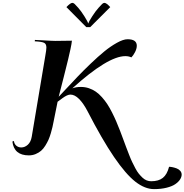

<svg xmlns="http://www.w3.org/2000/svg" viewBox="-20 -1086 1295 1348"><path d="M613.3 -895.5H585.9L446.3 -1036.1Q474.1 -1065.9 488.3 -1065.9Q495.6 -1065.9 503.9 -1058.3Q512.2 -1050.8 529.3 -1031.2Q548.8 -1009.3 572.5 -971.7Q596.2 -934.1 598.6 -922.4H600.6Q603 -933.6 627.4 -971.4Q651.9 -1009.3 671.9 -1031.2Q689 -1050.8 697.3 -1058.3Q705.6 -1065.9 712.9 -1065.9Q727.5 -1065.9 753.9 -1036.1ZM202.6 -125 298.3 -695.3Q305.7 -736.8 305.7 -752.4Q305.7 -777.3 289.8 -785.4Q273.9 -793.5 224.1 -795.9L225.1 -805.7Q246.6 -804.7 278.8 -803Q311 -801.3 333.7 -800Q356.4 -798.8 368.2 -798.8L484.9 -800.3Q483.4 -781.7 474.9 -741.7Q466.3 -701.7 458.3 -668.9Q450.2 -636.2 439 -591.1Q427.7 -545.9 426.8 -542.5L392.1 -406.7Q403.8 -418.9 446.5 -464.6Q489.3 -510.3 526.1 -549.1Q563 -587.9 616.2 -638.9Q669.4 -689.9 712.9 -725.3Q756.3 -760.7 801 -785.6Q845.7 -810.5 875.5 -810.5Q940.4 -810.5 940.4 -765.1Q940.4 -744.1 928 -720Q915.5 -695.8 902.3 -683.1Q883.3 -691.9 860.4 -691.9Q737.8 -691.9 487.8 -465.8Q514.2 -475.6 548.3 -475.6Q577.6 -475.6 604.2 -466.6Q630.9 -457.5 652.8 -442.4Q674.8 -427.2 695.8 -403.6Q716.8 -379.9 733.2 -355Q749.5 -330.1 766.4 -296.9Q783.2 -263.7 795.9 -234.1Q808.6 -204.6 823.2 -167Q832 -144.5 844.7 -109.6Q857.4 -74.7 866 -52.2Q874.5 -29.8 886.5 1Q898.4 31.7 908.2 52Q918 72.3 930.4 95.7Q942.9 119.1 954.8 133.8Q966.8 148.4 980.5 161.4Q994.1 174.3 1009.5 180.4Q1024.9 186.5 1041.5 186.5Q1093.8 186.5 1123.5 162.6Q1153.3 138.7 1167 85Q1177.7 85 1191.7 87.9Q1205.6 90.8 1220.5 96.4Q1235.4 102.1 1245.4 113.5Q1255.4 125 1255.4 139.6Q1255.4 156.7 1244.1 174.1Q1232.9 191.4 1210.7 206.8Q1188.5 222.2 1149.7 231.9Q1110.8 241.7 1061.5 241.7Q997.1 241.7 930.2 189.5Q863.3 137.2 780.5 16.1Q697.8 -105 593.8 -306.6Q565.4 -360.8 534.9 -391.4Q504.4 -421.9 474.6 -421.9Q452.6 -421.9 418.9 -397L384.3 -371.6L356.9 -235.4Q352.1 -211.4 348.4 -194.3Q344.7 -177.2 336.7 -150.1Q328.6 -123 320.1 -104Q311.5 -85 297.9 -63Q284.2 -41 268.3 -27.3Q252.4 -13.7 230.2 -4.4Q208 4.9 182.6 4.9Q78.6 4.9 66.9 -92.3L77.6 -96.2Q80.1 -75.2 94.7 -63Q109.4 -50.8 129.4 -50.8Q154.3 -50.8 175.3 -69.8Q196.3 -88.9 202.6 -125Z"/></svg>

Font: QumpellkaNo12
Style: Regular
Weight: 500
Designer: gluk (gluksza@wp.pl)
Foundry: gluk (gluksza@wp.pl)
Version: Version 00.480